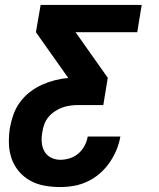

<svg xmlns="http://www.w3.org/2000/svg" viewBox="-20 -550 640 775"><path d="M223 205Q191 205 160 199.5Q129 194 102.5 179.5Q76 165 56.5 142Q37 119 27 90.5Q17 62 16 30Q15 -2 20 -34Q25 -61 34 -87Q43 -113 60 -136.5Q77 -160 100 -178Q123 -196 148.5 -207.5Q174 -219 201 -226Q228 -233 255 -235V-236L125 -420L144 -530H552L534 -420H285L415 -236L397 -126H297Q281 -126 265 -124Q249 -122 233 -116.5Q217 -111 202 -101Q187 -91 176 -78Q165 -65 159 -49Q153 -33 151 -17Q147 3 148.5 23.5Q150 44 159 60.5Q168 77 185.5 86Q203 95 223 95Q242 95 261.5 89Q281 83 296.5 69.5Q312 56 321.5 38Q331 20 334 1H466Q461 29 450 55.5Q439 82 422 106.5Q405 131 382.5 150.5Q360 170 333.5 182.5Q307 195 279 200Q251 205 223 205Z"/></svg>

Font: Iosevka Curly XBdExObl
Style: Regular
Weight: 800
Width: 7
Italic angle: -9°
Monospace: yes
Designer: Belleve Invis
Foundry: Belleve Invis
Version: Version 11.1.0; ttfautohint (v1.8.3)